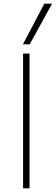

<svg xmlns="http://www.w3.org/2000/svg" viewBox="-20 -1020 302 1040"><path d="M105 0V-730H140V0ZM141 -780H104L220 -1000H262Z"/></svg>

Font: M PLUS 1 ExtraLight
Style: Regular
Weight: 250
Version: Version 1.001